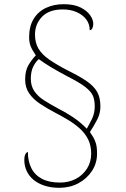

<svg xmlns="http://www.w3.org/2000/svg" viewBox="-20 -780 599 916"><path d="M263 116Q223 116 191.5 105.5Q160 95 139 77Q118 59 107 35Q96 11 96 -17Q96 -33 99.5 -41Q103 -49 107 -52Q111 -55 113 -55Q113 -11 129.5 22Q146 55 180 73Q214 91 266 91Q308 91 341.5 73.5Q375 56 395 24.5Q415 -7 415 -47Q415 -86 400.5 -115Q386 -144 361 -166.5Q336 -189 305.5 -207.5Q275 -226 242 -243Q204 -263 171.5 -284.5Q139 -306 119.5 -334Q100 -362 100 -400Q100 -442 115 -468Q130 -494 151 -516Q133 -542 126 -560Q119 -578 119 -603Q119 -654 140 -689Q161 -724 198.5 -742Q236 -760 284 -760Q333 -760 364 -744.5Q395 -729 410 -707.5Q425 -686 425 -666Q425 -654 420.5 -645Q416 -636 408 -636Q408 -666 391 -688Q374 -710 345 -722.5Q316 -735 280 -735Q214 -735 180.5 -700Q147 -665 147 -615Q147 -576 163.5 -548Q180 -520 214.5 -496Q249 -472 303 -444Q360 -416 394 -392.5Q428 -369 443.5 -341.5Q459 -314 459 -272Q459 -239 444 -210Q429 -181 409 -150Q417 -138 424.5 -126Q432 -114 437.5 -96Q443 -78 443 -47Q443 -1 418.5 36Q394 73 353.5 94.5Q313 116 263 116ZM394 -166Q404 -183 418 -211Q432 -239 432 -272Q432 -302 423.5 -322.5Q415 -343 387.5 -364.5Q360 -386 301 -416Q254 -441 222.5 -460Q191 -479 165 -498Q150 -485 138.5 -462Q127 -439 127 -404Q127 -369 144.5 -344Q162 -319 191.5 -300.5Q221 -282 256 -263Q294 -244 329 -220.5Q364 -197 394 -166Z"/></svg>

Font: Noto Serif Gujarati Thin
Style: Regular
Weight: 250
Version: Version 2.102